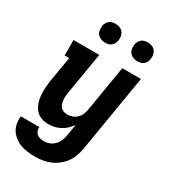

<svg xmlns="http://www.w3.org/2000/svg" viewBox="-227 -850 1054 1186"><g transform="rotate(30 300.0 -257.0)"><path d="M219 223Q192 223 166 220Q140 217 116 208.5Q92 200 72 185Q52 170 38 149.5Q24 129 19.5 103.5Q15 78 18 51H150Q148 65 153 78Q158 91 168 99Q178 107 191.5 110Q205 113 219 113Q238 113 257 105.5Q276 98 290.5 83Q305 68 313 49Q321 30 324 11L338 -72Q325 -54 308 -38Q291 -22 271 -11.5Q251 -1 229.5 3.5Q208 8 187 8Q160 8 135.5 -1.5Q111 -11 95 -30.5Q79 -50 71 -75Q63 -100 61 -126Q59 -152 61 -179.5Q63 -207 67 -234L97 -410H64V-520H248L197 -216Q195 -203 194.5 -190Q194 -177 195.5 -164Q197 -151 201 -139.5Q205 -128 213.5 -119Q222 -110 234.5 -106Q247 -102 260 -102Q277 -102 294.5 -108Q312 -114 325.5 -126.5Q339 -139 346.5 -155.5Q354 -172 357 -189L412 -520H545L454 29Q449 56 440 82Q431 108 414.5 131.5Q398 155 375 173.5Q352 192 326 203Q300 214 273 218.5Q246 223 219 223ZM470 -603Q454 -603 439.5 -609Q425 -615 415.5 -626.5Q406 -638 404 -654Q402 -670 404 -686Q406 -697 412 -707.5Q418 -718 427 -725Q436 -732 447.5 -734.5Q459 -737 470 -737Q486 -737 500.5 -731Q515 -725 524 -713.5Q533 -702 535.5 -686Q538 -670 535 -654Q533 -643 527.5 -632.5Q522 -622 512.5 -615Q503 -608 492 -605.5Q481 -603 470 -603ZM240 -603Q224 -603 209.5 -609Q195 -615 185.5 -626.5Q176 -638 174 -654Q172 -670 174 -686Q176 -697 182 -707.5Q188 -718 197 -725Q206 -732 217.5 -734.5Q229 -737 240 -737Q256 -737 270.5 -731Q285 -725 294 -713.5Q303 -702 305.5 -686Q308 -670 305 -654Q303 -643 297.5 -632.5Q292 -622 282.5 -615Q273 -608 262 -605.5Q251 -603 240 -603Z"/></g></svg>

Font: Iosevka Etoile Extrabold
Style: Italic
Weight: 800
Italic angle: -9°
Designer: Belleve Invis
Foundry: Belleve Invis
Version: Version 22.1.2; ttfautohint (v1.8.4)